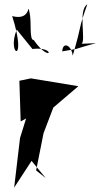

<svg xmlns="http://www.w3.org/2000/svg" viewBox="-20 -818 459 882"><path d="M190 0 146 -35 180 -206 249 -387 218 -318 340 -422 122 -458 69 -447 75 -260 100 -274 72 -184 45 44 125 -79ZM129 -593C240 -607 215 -520 135 -634C113 -634 126 -713 116 -759C104 -816 128 -720 36 -744C109 -515 9 -565 57 -682ZM329 -593C437 -628 450 -619 355 -617C376 -633 337 -772 381 -798C335 -668 363 -730 314 -562C309 -611 268 -629 266 -582Z"/></svg>

Font: Asimov Silicon
Style: Regular
Weight: 400
Designer: Google
Version: Version 2.000980; 2014